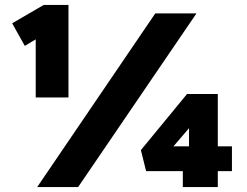

<svg xmlns="http://www.w3.org/2000/svg" viewBox="-20 -754 994 774"><path d="M124 -361V-660L147 -609L80 -569L29 -660L156 -734H256V-361H190Q175 -361 159 -361Q143 -361 124 -361ZM130 0 606 -700H772L295 0ZM842 -164H915V-64H842ZM650 -130 634 -164H793L742 -122V-282L771 -271ZM858 0H717V-103L769 -64H569L548 -149L734 -375H858Z"/></svg>

Font: Lexend Exa ExtraBold
Style: Regular
Weight: 800
Designer: Bonnie Shaver-Troup, Thomas Jockin
Foundry: Lexend
Version: Version 1.007